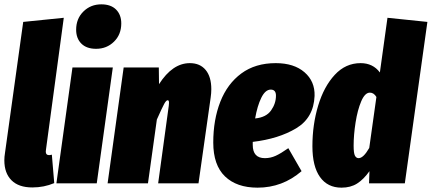

<svg xmlns="http://www.w3.org/2000/svg" viewBox="-21 -845 1990 885"><path d="M191 -156Q190 -152 190 -146Q190 -130 205 -130Q210 -130 218 -132L229 -1Q182 19 128 19Q65 19 32 -14Q-1 -47 -1 -106Q-1 -122 2 -140L86 -744L273 -763Z M499 -534 425 0H239L313 -534ZM330 -708Q330 -759 363.5 -792Q397 -825 446 -825Q490 -825 514 -801Q538 -777 538 -737Q538 -686 504.5 -653Q471 -620 422 -620Q378 -620 354 -644Q330 -668 330 -708Z M953 -434Q953 -416 950 -395L894 0H708L757 -358Q758 -363 758 -371Q758 -383 752 -383Q745 -383 735.5 -365.5Q726 -348 702 -294L661 0H475L549 -534H711L712 -457Q774 -554 854 -554Q901 -554 927 -522.5Q953 -491 953 -434Z M1429 -403Q1425 -302 1344 -253.5Q1263 -205 1144 -191V-177Q1144 -116 1200 -116Q1226 -116 1250 -127Q1274 -138 1308 -162L1369 -56Q1281 20 1166 20Q1070 20 1016 -32Q962 -84 962 -188Q962 -293 994.5 -376Q1027 -459 1091.5 -506.5Q1156 -554 1250 -554Q1334 -554 1382.5 -512Q1431 -470 1429 -403ZM1251 -404Q1251 -432 1227 -432Q1202 -432 1183.5 -394.5Q1165 -357 1155 -299Q1206 -304 1228.5 -336Q1251 -368 1251 -404Z M1949 -744 1845 0H1680L1682 -56Q1655 -18 1625 1Q1595 20 1553 20Q1489 20 1454 -29Q1419 -78 1419 -171Q1419 -270 1445.5 -358Q1472 -446 1522 -500Q1572 -554 1641 -554Q1698 -554 1730 -511L1765 -763ZM1609 -174Q1609 -139 1615 -127.5Q1621 -116 1632 -116Q1654 -116 1681 -163L1714 -398Q1702 -418 1684 -418Q1661 -418 1644 -378Q1627 -338 1618 -280.5Q1609 -223 1609 -174Z"/></svg>

Font: Fira Sans Extra Condensed Black
Style: Italic
Weight: 900
Width: 3
Italic angle: -8°
Designer: Carrois Corporate & Edenspiekermann AG
Foundry: Carrois Corporate GbR & Edenspiekermann AG
Version: Version 4.203